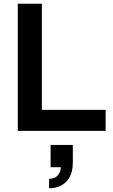

<svg xmlns="http://www.w3.org/2000/svg" viewBox="-20 -706 610 1036"><path d="M76 0V-686H206V-113H550V0ZM245 310V259Q277 259 292.5 239.5Q308 220 308 196H253V76H373V170Q373 220 355 251Q337 282 308 296Q279 310 245 310Z"/></svg>

Font: Archivo SemiBold SemiBold
Style: Regular
Weight: 600
Version: Version 2.001